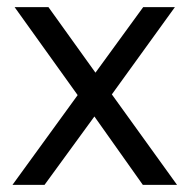

<svg xmlns="http://www.w3.org/2000/svg" viewBox="-20 -519 532 539"><path d="M15 0 198 -252 21 -499H116L248 -315L382 -499H471L294 -254L477 0H381L245 -192L105 0Z"/></svg>

Font: REM Light
Style: Regular
Weight: 300
Designer: Octavio Pardo
Foundry: Ashler Design
Version: Version 1.005;gftools[0.9.28]